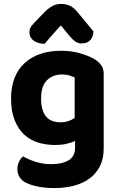

<svg xmlns="http://www.w3.org/2000/svg" viewBox="-20 -753 601 972"><path d="M360 -39Q340 -30 315 -24.5Q290 -19 258 -19Q213 -19 172.5 -31.5Q132 -44 102 -72Q72 -100 54 -145Q36 -190 36 -255Q36 -314 54 -359Q72 -404 105.5 -434.5Q139 -465 185.5 -480.5Q232 -496 289 -496Q345 -496 391.5 -481.5Q438 -467 464 -450Q483 -437 494 -420.5Q505 -404 505 -379V-2Q505 50 486 88Q467 126 433.5 150.5Q400 175 355 187Q310 199 258 199Q204 199 164.5 190Q125 181 102 167Q68 143 68 103Q68 82 77 64.5Q86 47 97 39Q125 55 161.5 66.5Q198 78 239 78Q295 78 327.5 58.5Q360 39 360 -6ZM285 -134Q309 -134 326.5 -140Q344 -146 358 -156V-361Q346 -366 331.5 -371Q317 -376 295 -376Q247 -376 217.5 -346.5Q188 -317 188 -254Q188 -220 195.5 -197Q203 -174 216 -160Q229 -146 246.5 -140Q264 -134 285 -134ZM288 -624Q275 -610 264.5 -598.5Q254 -587 244.5 -576Q235 -565 225.5 -554.5Q216 -544 206 -531Q171 -532 150 -547.5Q129 -563 129 -589Q129 -608 139 -621Q149 -634 169 -654L208 -694Q225 -711 244.5 -722Q264 -733 290 -733Q314 -733 334 -724Q354 -715 379 -684L453 -594Q453 -569 438 -551Q423 -533 393 -533Q375 -533 361 -543Q347 -553 333 -570Z"/></svg>

Font: Baloo Paaji 2
Style: Bold
Weight: 700
Designer: Shuchita Grover, Noopur Datye and Ek Type
Foundry: Ek Type
Version: Version 1.640;hotconv 1.0.111;makeotfexe 2.5.65597; ttfautoh